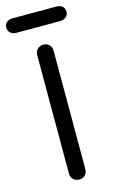

<svg xmlns="http://www.w3.org/2000/svg" viewBox="-171 -1021 636 1074"><g transform="rotate(-15 147.0 -484.0)"><path d="M148 0Q127 0 113.5 -13.5Q100 -27 100 -48V-733Q100 -754 113.5 -767.5Q127 -781 148 -781Q169 -781 182 -767.5Q195 -754 195 -733V-48Q195 -27 182 -13.5Q169 0 148 0ZM20 -884Q0 -884 -13.5 -895Q-27 -906 -27 -927Q-27 -947 -13.5 -957.5Q0 -968 20 -968H273Q293 -968 307 -957.5Q321 -947 321 -927Q321 -906 307 -895Q293 -884 273 -884Z"/></g></svg>

Font: Comfortaa SemiBold
Style: Regular
Weight: 600
Designer: Johan Aakerlund
Foundry: Johan Aakerlund
Version: Version 3.104; ttfautohint (v1.8.1.43-b0c9)